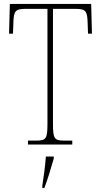

<svg xmlns="http://www.w3.org/2000/svg" viewBox="-20 -734 514 975"><path d="M122 0H347V-20H305C255 -20 249 -31 249 -108V-689H365C417 -689 423 -675 425 -620L427 -563H447L443 -714H30L26 -563H46L48 -620C50 -675 56 -689 108 -689H221V-108C221 -31 215 -20 165 -20H122ZM195 208V221H205C221 181 241 113 253 71V61H213C209 111 203 159 195 208Z"/></svg>

Font: Noto Serif Georgian Condensed Thin
Style: Regular
Weight: 100
Width: 3
Designer: Monotype Design Team, Akaki Razmadze
Foundry: Google LLC
Version: Version 2.003